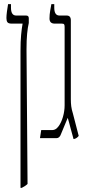

<svg xmlns="http://www.w3.org/2000/svg" viewBox="-20 -667 416 927"><path d="M79 240V-421Q79 -467 82 -499Q85 -531 89 -552V-553H36Q21 -553 16 -559.5Q11 -566 11 -580Q11 -592 13.5 -611Q16 -630 19 -647H33V-630Q33 -592 58 -592H106Q119 -592 119 -579V-556Q114 -535 111 -504.5Q108 -474 108 -428L113 221Q107 227 100 231.5Q93 236 85 240Z M335 4Q328 -19 320.5 -49Q313 -79 307 -98L275 -21Q268 0 253 0H173L179 -39H233Q249 -39 262.5 -57Q276 -75 284 -103Q292 -131 292 -159V-537Q292 -546 289.5 -549.5Q287 -553 278 -553H244Q219 -553 219 -578Q219 -597 222.5 -616.5Q226 -636 228 -647H242V-630Q242 -592 267 -592H302Q322 -592 322 -569V-188Q322 -169 324 -153.5Q326 -138 332 -119L360 -11Q351 1 338 4Z"/></svg>

Font: Noto Serif Hebrew ExtraCondensed ExtraLight
Style: Regular
Weight: 200
Width: 2
Designer: Monotype Design Team
Foundry: Monotype Imaging Inc.
Version: Version 2.004; ttfautohint (v1.8.4.7-5d5b)